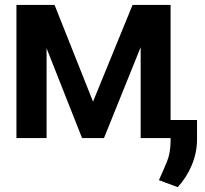

<svg xmlns="http://www.w3.org/2000/svg" viewBox="-20 -566 840 787"><path d="M361.3 -149.4 523.4 -545.9H679.2V0H556.6V-372.6L406.2 0H316.4L170.9 -368.2V0H47.4V-545.9H203.6ZM787.6 -74.2V4.4Q787.6 59.6 766.1 110.8Q744.6 162.1 708.5 201.2L631.3 172.4Q648.4 135.3 663.8 98.1Q679.2 61 679.2 11.7V-74.2Z"/></svg>

Font: Inter Tight SemiBold
Style: Regular
Weight: 600
Designer: Rasmus Andersson
Foundry: rsms
Version: Version 3.004; ttfautohint (v1.8.4.7-5d5b)